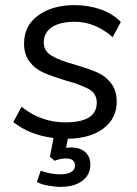

<svg xmlns="http://www.w3.org/2000/svg" viewBox="-20 -535 536 750"><path d="M151 -369Q151 -335 181 -318Q211 -299 271 -283Q325 -267 358 -253Q391 -239 413 -211Q436 -182 436 -138Q436 -73 385 -34Q332 6 245 7L238 43Q242 42 246.5 41.5Q251 41 258 41Q292 41 313 59Q333 77 333 109Q333 147 302 171Q271 195 215 195Q204 195 192.5 193.5Q181 192 168 190Q155 188 144.5 184.5Q134 181 124 176L139 132Q179 146 215 146Q242 146 258 137Q273 128 273 111Q273 99 264 91Q256 84 238 84Q216 84 193 93L175 77L189 4Q97 -7 32 -58L64 -118Q106 -85 146 -72Q187 -57 235 -57Q358 -57 358 -134Q358 -168 329 -186Q314 -194 291.5 -203Q269 -212 238 -220Q212 -228 190.5 -235.5Q169 -243 153 -250Q119 -264 97 -292Q74 -321 74 -365Q74 -434 128 -474Q183 -515 272 -515Q325 -515 374 -498Q423 -480 452 -449L420 -390Q351 -450 272 -450Q215 -450 183 -429Q151 -408 151 -369Z"/></svg>

Font: PRinguin Sans
Style: Italic
Weight: 400
Designer: Vernon Adams
Foundry: Vernon Adams
Version: ""